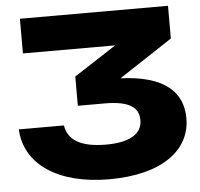

<svg xmlns="http://www.w3.org/2000/svg" viewBox="-54 -805 915 877"><g transform="rotate(-5 404.0 -367.0)"><path d="M69 -591H492L298 -465V-331H421C537 -331 577 -297 577 -241C577 -179 522 -143 412 -143C294 -143 237 -180 227 -247H20C27 -87 177 16 412 16C659 16 787 -88 787 -231C787 -351 705 -431 503 -439L748 -600V-750H69Z"/></g></svg>

Font: Bounded
Style: Bold
Weight: 700
Designer: Vlad Churkin
Version: Version 3.0